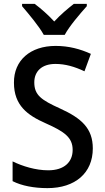

<svg xmlns="http://www.w3.org/2000/svg" viewBox="-20 -1054 541 991"><path d="M206 -874H314C338 -919 393 -983 428 -1022V-1034H361C328 -1008 294 -980 260 -943C228 -978 190 -1011 159 -1034H94V-1022C129 -981 182 -918 206 -874ZM459 -288C459 -392 400 -444 290 -494C193 -538 157 -563 157 -629C157 -685 195 -724 266 -724C317 -724 365 -710 416 -686L449 -776C394 -801 335 -817 267 -817C137 -817 51 -743 52 -627C52 -510 122 -459 215 -418C314 -374 355 -344 355 -280C355 -219 313 -175 229 -175C164 -175 96 -196 45 -221V-119C92 -95 156 -83 225 -83C368 -83 459 -161 459 -288Z"/></svg>

Font: Noto Sans Kannada UI SemiCondensed Medium
Style: Regular
Weight: 500
Width: 4
Designer: Jelle Bosma - Monotype Design Team
Foundry: Monotype Imaging Inc.
Version: Version 2.005